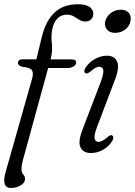

<svg xmlns="http://www.w3.org/2000/svg" viewBox="-24 -732 652 929"><path d="M63 -427.5Q63 -445 86.5 -445H152L177.5 -550Q196 -629 238.8 -670.2Q281.5 -711.5 353 -711.5Q392.5 -711.5 410 -697.8Q427.5 -684 427.5 -666.5Q427.5 -649 417.2 -638.5Q407 -628 389 -628Q373 -628 359.8 -636.2Q346.5 -644.5 332.5 -652.8Q318.5 -661 300 -661Q271.5 -661 253.8 -642.5Q236 -624 229 -592Q222.5 -560 226.8 -521.8Q231 -483.5 222 -450L220.5 -444.5H324Q344.5 -444.5 344.5 -430Q344.5 -418.5 332.5 -410.8Q320.5 -403 303.5 -403H209L87 42Q80 67 80 87Q80 103 88.5 111.8Q97 120.5 97 134.5Q97 152.5 76 165Q55 177.5 29.5 177.5Q-19 177.5 3.5 99.5L131.5 -352Q139.5 -379 129.8 -392.5Q120 -406 84 -408.5Q63 -414.5 63 -427.5ZM533 -573Q507.5 -573 494.2 -588.5Q481 -604 484.5 -625.5Q489 -650 510.5 -667.5Q532 -685 561 -685Q587 -685 599.5 -669.5Q612 -654 607.5 -631Q604 -607 582.8 -590Q561.5 -573 533 -573ZM446 -119Q430.5 -78 433.8 -61.8Q437 -45.5 453.5 -45.5Q469 -45.5 495 -67.5Q502 -73.5 507.8 -76.5Q513.5 -79.5 518.5 -76.5Q530 -70 519 -50Q504.5 -25 476 -8.2Q447.5 8.5 415.5 8.5Q378.5 8.5 365.5 -18.8Q352.5 -46 375 -104.5L463 -334.5Q478.5 -376 475.8 -392.5Q473 -409 456.5 -409Q439.5 -409 414.5 -386.5Q398 -373.5 390 -377.5Q378 -384 389.5 -404Q405.5 -429.5 434.5 -446Q463.5 -462.5 493.5 -462.5Q529 -462.5 542.2 -435Q555.5 -407.5 532.5 -347Z"/></svg>

Font: Fraunces 9pt S050 Light
Style: Italic
Weight: 300
Italic angle: -16°
Version: Version 1.000; ttfautohint (v1.8.3)